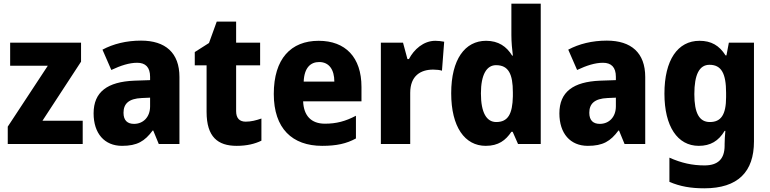

<svg xmlns="http://www.w3.org/2000/svg" viewBox="-20 -780 4170 1040"><path d="M428 0V-126H210L419 -446V-549H35V-424H239L22 -94V0Z M744 -560C664 -560 593 -542 535 -511L583 -401C634 -425 680 -440 723 -440C768 -440 793 -416 793 -364V-346L707 -343C563 -337 487 -283 487 -166C487 -57 546 10 641 10C723 10 764 -15 807 -73H810L840 0H952V-363C952 -494 876 -560 744 -560ZM748 -249 793 -251V-204C793 -145 755 -109 706 -109C671 -109 649 -127 649 -169C649 -217 676 -246 748 -249Z M1311 -121C1278 -121 1259 -139 1259 -178V-426H1389V-549H1259V-663H1154L1112 -547L1035 -498V-426H1099V-174C1099 -38 1160 10 1262 10C1318 10 1361 -1 1396 -18V-138C1367 -128 1340 -121 1311 -121Z M1706 -559C1556 -559 1463 -462 1463 -271C1463 -84 1563 10 1725 10C1803 10 1857 -2 1908 -30V-153C1851 -123 1802 -110 1740 -110C1665 -110 1625 -154 1622 -231H1938V-309C1938 -470 1851 -559 1706 -559ZM1709 -444C1763 -444 1791 -402 1791 -338H1625C1628 -413 1662 -444 1709 -444Z M2338 -559C2274 -559 2222 -512 2195 -460H2187L2163 -549H2043V0H2202V-277C2202 -370 2259 -403 2326 -403C2344 -403 2363 -401 2374 -397L2386 -554C2372 -557 2353 -559 2338 -559Z M2611 10C2680 10 2719 -20 2750 -66H2757L2786 0H2909V-760H2750V-590C2750 -553 2754 -510 2758 -479H2754C2724 -528 2680 -559 2613 -559C2499 -559 2424 -459 2424 -275C2424 -92 2498 10 2611 10ZM2668 -119C2616 -119 2585 -169 2585 -274C2585 -376 2616 -427 2667 -427C2735 -427 2758 -378 2758 -280V-258C2756 -163 2732 -119 2668 -119Z M3267 -560C3187 -560 3116 -542 3058 -511L3106 -401C3157 -425 3203 -440 3246 -440C3291 -440 3316 -416 3316 -364V-346L3230 -343C3086 -337 3010 -283 3010 -166C3010 -57 3069 10 3164 10C3246 10 3287 -15 3330 -73H3333L3363 0H3475V-363C3475 -494 3399 -560 3267 -560ZM3271 -249 3316 -251V-204C3316 -145 3278 -109 3229 -109C3194 -109 3172 -127 3172 -169C3172 -217 3199 -246 3271 -249Z M3769 -559C3651 -559 3579 -455 3579 -273C3579 -95 3650 10 3765 10C3828 10 3872 -16 3905 -71H3909C3907 -49 3905 -21 3905 0V9C3905 83 3867 116 3796 116C3730 116 3671 103 3606 74V205C3664 230 3722 240 3795 240C3977 240 4064 151 4064 -14V-549H3928L3915 -480H3910C3876 -534 3832 -559 3769 -559ZM3823 -429C3887 -429 3913 -383 3913 -277V-254C3913 -158 3885 -119 3825 -119C3768 -119 3741 -167 3741 -270C3741 -376 3768 -429 3823 -429Z"/></svg>

Font: Noto Sans Sinhala UI SemiCondensed ExtraBold
Style: Regular
Weight: 800
Width: 4
Designer: Jelle Bosma - Monotype Design Team
Foundry: Monotype Imaging Inc.
Version: Version 2.006